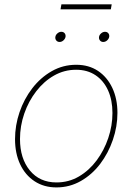

<svg xmlns="http://www.w3.org/2000/svg" viewBox="-20 -836 598 867"><path d="M234.9 10.3Q178.2 10.3 136 -17.6Q93.8 -45.4 70.8 -94.5Q47.9 -143.6 47.9 -207.5Q47.9 -269.5 68.1 -329.1Q88.4 -388.7 125.7 -437.3Q163.1 -485.8 213.6 -514.6Q264.2 -543.5 324.2 -543.5Q380.9 -543.5 422.4 -515.9Q463.9 -488.3 487.1 -439.2Q510.3 -390.1 510.3 -326.2Q510.3 -264.6 489.7 -204.6Q469.2 -144.5 432.4 -95.9Q395.5 -47.4 345 -18.6Q294.4 10.3 234.9 10.3ZM234.9 -12.2Q290.5 -12.2 336.7 -39.3Q382.8 -66.4 416.5 -111.8Q450.2 -157.2 469 -212.9Q487.8 -268.6 487.8 -325.7Q487.8 -383.8 468 -427.7Q448.2 -471.7 411.4 -496.3Q374.5 -521 323.7 -521Q270 -521 224.1 -494.9Q178.2 -468.8 143.6 -423.8Q108.9 -378.9 89.6 -323Q70.3 -267.1 70.3 -208Q70.3 -120.6 114.7 -66.4Q159.2 -12.2 234.9 -12.2ZM446.3 -646.5Q437 -646.5 431.4 -653.3Q425.8 -660.2 427.2 -669.4Q428.7 -678.7 436.8 -685.5Q444.8 -692.4 454.1 -692.4Q463.9 -692.4 469.2 -685.8Q474.6 -679.2 473.1 -669.4Q471.2 -660.2 463.4 -653.3Q455.6 -646.5 446.3 -646.5ZM249 -646.5Q239.7 -646.5 234.1 -653.3Q228.5 -660.2 230 -669.4Q231.4 -678.7 239.5 -685.5Q247.6 -692.4 256.8 -692.4Q266.6 -692.4 272 -685.8Q277.3 -679.2 275.9 -669.4Q273.9 -660.2 266.1 -653.3Q258.3 -646.5 249 -646.5ZM484.4 -816.4 480.5 -793.9H253.4L257.3 -816.4Z"/></svg>

Font: Inter 20pt Thin
Style: Italic
Weight: 250
Italic angle: -9.3988°
Version: Version 4.001;git-66647c0bb